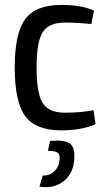

<svg xmlns="http://www.w3.org/2000/svg" viewBox="-20 -519 437 782"><path d="M230 -499Q311 -499 363 -476L352 -421Q297 -427 244 -427Q179 -427 154 -388Q129 -349 129 -244Q129 -138 154 -99Q179 -60 244 -60Q308 -60 361 -70L369 -13Q310 12 230 12Q126 12 83 -45.5Q40 -103 40 -244Q40 -384 83 -441.5Q126 -499 230 -499ZM175 95 184 55Q239 50 261.5 63.5Q284 77 283 120Q282 183 241.5 217Q201 251 141 241L154 196Q183 197 202.5 177.5Q222 158 223 127Q224 109 214.5 102.5Q205 96 175 95Z"/></svg>

Font: exo2condensed_r
Style: Regular
Weight: 400
Width: 3
Designer: Natanael Gama
Version: Version 1.001;PS 001.001;hotconv 1.0.70;makeotf.lib2.5.58329